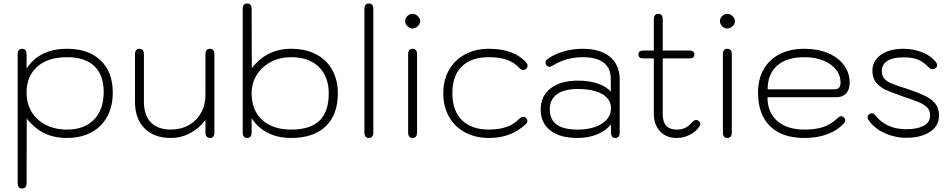

<svg xmlns="http://www.w3.org/2000/svg" viewBox="-20 -779 5441 1098"><path d="M81 267V-468Q81 -500 106 -500Q132 -500 132 -468V-387Q206 -500 363 -500Q486 -500 555.5 -433.5Q625 -367 625 -250Q625 -171 593 -112Q561 -53 501.5 -21.5Q442 10 362 10Q289 10 233 -17.5Q177 -45 133 -101L132 267Q132 299 106 299Q81 299 81 267ZM573 -253Q573 -350 519.5 -401Q466 -452 363 -452Q255 -452 193.5 -398Q132 -344 132 -250Q132 -187 161 -139Q190 -91 242.5 -64.5Q295 -38 364 -38Q462 -38 517.5 -95Q573 -152 573 -253Z M752 -197V-468Q752 -500 778 -500Q803 -500 803 -468V-197Q803 -120 843 -79Q883 -38 957 -38Q1014 -38 1059 -63Q1104 -88 1129.5 -133Q1155 -178 1155 -235V-468Q1155 -500 1181 -500Q1206 -500 1206 -468V-22Q1206 10 1181 10Q1155 10 1155 -22V-93Q1118 -44 1066.5 -17Q1015 10 957 10Q861 10 806.5 -45Q752 -100 752 -197Z M1368 -22V-727Q1368 -759 1393 -759Q1419 -759 1419 -727L1420 -389Q1506 -500 1645 -500Q1726 -500 1786.5 -469Q1847 -438 1879.5 -380Q1912 -322 1912 -245Q1912 -123 1842.5 -56.5Q1773 10 1645 10Q1570 10 1512 -19Q1454 -48 1419 -103V-22Q1419 10 1393 10Q1368 10 1368 -22ZM1860 -245Q1860 -342 1802.5 -397Q1745 -452 1645 -452Q1581 -452 1529.5 -425Q1478 -398 1448.5 -351Q1419 -304 1419 -245Q1419 -148 1479.5 -93Q1540 -38 1645 -38Q1754 -38 1807 -89Q1860 -140 1860 -245Z M2064 -22V-727Q2064 -759 2089 -759Q2115 -759 2115 -727V-22Q2115 10 2089 10Q2064 10 2064 -22Z M2297 -658Q2297 -675 2310 -687.5Q2323 -700 2339 -700Q2355 -700 2369 -687Q2383 -674 2383 -658Q2383 -642 2369 -629Q2355 -616 2339 -616Q2323 -616 2310 -629Q2297 -642 2297 -658ZM2314 -22V-468Q2314 -500 2339 -500Q2365 -500 2365 -468V-22Q2365 10 2339 10Q2314 10 2314 -22Z M2515 -246Q2515 -321 2547.5 -378.5Q2580 -436 2639.5 -468Q2699 -500 2776 -500Q2922 -500 2990 -420Q2997 -413 2997 -403Q2997 -391 2987 -384Q2982 -379 2973 -379Q2961 -379 2950 -390Q2921 -422 2879 -437Q2837 -452 2776 -452Q2675 -452 2621 -399Q2567 -346 2567 -246Q2567 -146 2621.5 -92Q2676 -38 2776 -38Q2893 -38 2950 -100Q2961 -111 2973 -111Q2981 -111 2987 -105Q2996 -98 2996 -87Q2996 -78 2988 -70Q2944 -29 2892 -9.5Q2840 10 2776 10Q2699 10 2639.5 -22Q2580 -54 2547.5 -112Q2515 -170 2515 -246Z M3072 -153Q3072 -230 3129 -274Q3186 -318 3287 -318Q3349 -318 3399 -301Q3449 -284 3473 -254V-327Q3473 -389 3432.5 -420.5Q3392 -452 3313 -452Q3219 -452 3143 -405Q3130 -397 3123 -397Q3117 -397 3109 -402Q3100 -408 3100 -421Q3100 -432 3107 -438Q3144 -467 3198.5 -483.5Q3253 -500 3311 -500Q3413 -500 3468.5 -454Q3524 -408 3524 -323V-22Q3524 10 3499 10Q3474 10 3474 -22V-67Q3443 -30 3393.5 -10Q3344 10 3282 10Q3182 10 3127 -33Q3072 -76 3072 -153ZM3474 -160Q3474 -212 3424 -241Q3374 -270 3284 -270Q3206 -270 3165 -240Q3124 -210 3124 -153Q3124 -38 3282 -38Q3369 -38 3421.5 -71.5Q3474 -105 3474 -160Z M3985 -71Q3985 -63 3978 -53Q3959 -25 3923.5 -7.5Q3888 10 3850 10Q3790 10 3754.5 -28Q3719 -66 3719 -130V-445H3661Q3645 -445 3638 -450.5Q3631 -456 3631 -468Q3631 -490 3661 -490H3719V-668Q3719 -700 3745 -700Q3770 -700 3770 -668V-490H3921Q3951 -490 3951 -468Q3951 -456 3944 -450.5Q3937 -445 3921 -445H3770V-126Q3770 -38 3850 -38Q3878 -38 3898 -47.5Q3918 -57 3938 -80Q3950 -93 3961 -93Q3969 -93 3976 -87Q3985 -80 3985 -71Z M4097 -658Q4097 -675 4110 -687.5Q4123 -700 4139 -700Q4155 -700 4169 -687Q4183 -674 4183 -658Q4183 -642 4169 -629Q4155 -616 4139 -616Q4123 -616 4110 -629Q4097 -642 4097 -658ZM4114 -22V-468Q4114 -500 4139 -500Q4165 -500 4165 -468V-22Q4165 10 4139 10Q4114 10 4114 -22Z M4315 -250Q4315 -326 4347 -382.5Q4379 -439 4439 -469.5Q4499 -500 4580 -500Q4656 -500 4714.5 -475.5Q4773 -451 4806 -407Q4839 -363 4839 -306Q4839 -267 4819 -245Q4799 -223 4762 -223H4369Q4369 -136 4425 -87Q4481 -38 4581 -38Q4644 -38 4687.5 -52.5Q4731 -67 4767 -101Q4783 -115 4791 -115Q4796 -115 4803 -110Q4814 -101 4814 -91Q4814 -82 4807 -75Q4769 -33 4711.5 -11.5Q4654 10 4581 10Q4452 10 4383.5 -57.5Q4315 -125 4315 -250ZM4748 -268Q4769 -268 4778 -277Q4787 -286 4787 -307Q4787 -348 4760.5 -381.5Q4734 -415 4686.5 -433.5Q4639 -452 4580 -452Q4479 -452 4424.5 -404Q4370 -356 4370 -268Z M4946 -94Q4941 -102 4941 -108Q4941 -117 4948.5 -124Q4956 -131 4968 -131Q4974 -131 4978 -127.5Q4982 -124 4985.5 -119.5Q4989 -115 4993 -111Q5054 -40 5164 -40Q5223 -40 5261 -59Q5299 -78 5299 -119Q5299 -147 5282.5 -164Q5266 -181 5238 -193Q5210 -205 5136 -230Q5074 -252 5044 -265.5Q5014 -279 4991.5 -305.5Q4969 -332 4969 -375Q4969 -431 5017.5 -465.5Q5066 -500 5147 -500Q5205 -500 5256 -479Q5307 -458 5333 -423Q5339 -416 5339 -406Q5339 -393 5327 -387Q5317 -383 5312 -383Q5301 -383 5290 -395Q5262 -424 5231.5 -437.5Q5201 -451 5147 -451Q5086 -451 5054.5 -430.5Q5023 -410 5023 -373Q5023 -347 5036 -331Q5049 -315 5070 -305.5Q5091 -296 5133 -282L5159 -274Q5231 -250 5270.5 -230.5Q5310 -211 5330 -185Q5350 -159 5350 -119Q5350 -58 5297.5 -24.5Q5245 9 5164 9Q5097 9 5037.5 -18.5Q4978 -46 4946 -94Z"/></svg>

Font: Kodchasan ExtraLight
Style: Regular
Weight: 275
Version: Version 1.000; ttfautohint (v1.6)